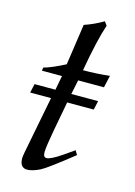

<svg xmlns="http://www.w3.org/2000/svg" viewBox="-101 -682 526 747"><g transform="rotate(15 161.5 -309.0)"><path d="M18 -284 26 -320H110L121 -378H40L42 -391Q73 -399 127 -427L151 -592Q192 -606 227 -627L238 -612Q216 -547 194 -421Q247 -421 301 -427L290 -378H186L174 -320H282L274 -284H167Q139 -136 136 -113Q132 -88 132 -74Q132 -54 145 -54Q161 -54 204 -83L247 -113L257 -96Q159 -18 135 -6Q104 9 84 9Q54 9 54 -30Q54 -40 67 -104L102 -284Z"/></g></svg>

Font: GFS Didot
Style: Italic
Weight: 400
Italic angle: -12°
Designer: Takis Katsoulidis and George D. Matthiopoulos
Foundry: George Matthiopoulos and Takis Katsoulidis
Version: Version 1.0